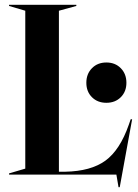

<svg xmlns="http://www.w3.org/2000/svg" viewBox="-20 -732 579 805"><path d="M468 0H18V-5L86 -25V-687L18 -707V-712H300V-707L227 -687V-12H253Q361 -14 422 -58.5Q483 -103 520 -209L528 -232H534L482 53H477ZM426 -470Q463 -470 486.5 -446Q510 -422 510 -385Q510 -348 486.5 -324.5Q463 -301 426 -301Q389 -301 365.5 -324.5Q342 -348 342 -385Q342 -422 365.5 -446Q389 -470 426 -470Z"/></svg>

Font: Nyght Serif Medium
Style: Regular
Weight: 500
Designer: Maksym Kobuzan
Version: Version 0.410